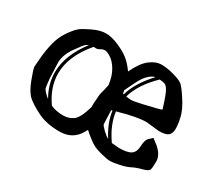

<svg xmlns="http://www.w3.org/2000/svg" viewBox="-92 -594 858 772"><g transform="rotate(30 337.0 -208.5)"><path d="M100.6 -228.5C101.2 -252 110.4 -276.3 128.2 -301.5C145.9 -326.7 157.4 -340.9 162.6 -344C167.8 -347.1 171.4 -349.1 173.3 -350.1C130.4 -294.1 108.9 -239.6 108.9 -186.5C108.9 -150.1 119 -114.4 139.2 -79.6C133.3 -83.8 127.1 -89.4 120.6 -96.2C114.1 -103 110.3 -108.4 109.1 -112.3C108 -116.2 106.1 -130.4 103.5 -154.8ZM406.2 -245.6C418.3 -288.6 445.8 -330.7 488.8 -372.1C499.5 -371.4 507.7 -370 513.4 -367.9C519.1 -365.8 525.1 -359.5 531.2 -348.9C537.4 -338.3 546.7 -313 559.1 -272.9C556.2 -271.3 549.1 -269 537.8 -266.1C526.6 -263.2 507.6 -258.6 481 -252.4C454.3 -246.3 438.1 -243.2 432.4 -243.2C426.7 -243.2 418 -244 406.2 -245.6ZM26.4 -165.5C27 -157.4 32.9 -138.8 43.9 -109.6C55 -80.5 67.3 -60 80.8 -48.1C94.3 -36.2 114.7 -23.4 142.1 -9.8C169.4 3.9 203.5 10.7 244.1 10.7C284.8 10.7 314.8 -6.5 334 -41C335.9 -44.6 338.1 -48.5 340.3 -52.7C346.5 -46.5 356 -38.5 368.9 -28.6C381.8 -18.6 392.4 -11.6 400.9 -7.6C409.3 -3.5 422.4 0.7 439.9 5.1C457.5 9.5 470.7 11.7 479.5 11.7C488.3 11.7 502.2 9.7 521.2 5.6C540.3 1.5 555.3 -3.4 566.4 -9.3C577.5 -15.1 591.6 -20.3 608.6 -24.7C625.7 -29.1 635.5 -34.3 637.9 -40.5C640.4 -46.7 641.6 -59.7 641.6 -79.3C641.6 -99 631.2 -118 610.4 -136.2L584.5 -156.2L569.3 -142.1C561.5 -135.6 557.3 -122.6 556.6 -103C556 -83.5 550.1 -70.1 539.1 -62.7C528 -55.4 509.6 -51.8 483.9 -51.8L449.7 -54.7C421.4 -95.1 404.9 -134.6 400.4 -173.3L407.2 -174.8C458.7 -189.8 499.5 -197.3 529.8 -197.3L588.9 -190.9C610 -190.9 624.4 -194.3 632.1 -200.9C639.7 -207.6 643.6 -218.1 643.6 -232.4C643.6 -246.7 641.2 -263.9 636.5 -283.9C631.8 -304 621.1 -326.7 604.5 -352.3C587.9 -377.8 575.8 -393.8 568.1 -400.1C560.5 -406.5 545.8 -412.7 524.2 -418.7C502.5 -424.7 483.4 -427.7 466.8 -427.7H465.8C448.2 -427.7 430.5 -420.8 412.6 -407C394.7 -393.1 377.9 -369.6 362.3 -336.4L357.9 -342.3C346.2 -358.2 333.9 -371.3 321 -381.3C308.2 -391.4 290.9 -401.2 269 -410.6C247.2 -420.1 227.5 -424.8 210 -424.8C192.4 -424.8 173 -419.8 151.9 -409.9C130.7 -400 115.6 -391.7 106.7 -385C97.7 -378.3 87.1 -366.5 74.7 -349.6C62.3 -332.7 53 -314.9 46.6 -296.1C40.3 -277.4 35.2 -252.9 31.2 -222.7ZM393.1 -248C391.8 -248.4 390.5 -248.9 389.2 -249.5C388.2 -254.4 387.4 -259.1 386.7 -263.7C390.6 -271.2 397.5 -285.4 407.5 -306.4C417.4 -327.4 427.9 -343.2 439 -353.8C450 -364.3 460.1 -370.3 469.2 -371.6C430.5 -330.6 405.1 -289.4 393.1 -248ZM383.8 -103.5 381.3 -167.5C383 -168.1 384.8 -168.8 386.7 -169.4C391.3 -133.6 405.3 -97.7 428.7 -61.5C421.5 -64.8 412.7 -71.5 402.1 -81.5C391.5 -91.6 385.4 -99 383.8 -103.5ZM306.6 -156.7V-138.7C295.6 -100.6 283.4 -76.7 270.3 -67.1C257.1 -57.5 242 -52.7 225.1 -52.7H222.2C202 -52.7 183.3 -56.5 166 -64C137 -105.3 122.6 -147.1 122.6 -189.5C122.6 -243.2 146 -297.7 192.9 -353L205.1 -352.5C210.3 -352.5 215.6 -354.3 220.9 -357.9C226.3 -361.5 232.4 -363.4 239.3 -363.8H240.2C246.7 -363.8 255.9 -360 267.6 -352.5C279.9 -344.7 291.3 -332.1 301.5 -314.7C311.8 -297.3 318.5 -275.6 321.8 -249.5L315.9 -222.7C311 -207.4 308.6 -193.8 308.6 -182.1Z"/></g></svg>

Font: Drukaatie burti
Style: Regular
Weight: 400
Version: Version 0.14.4